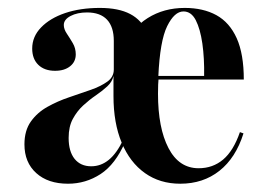

<svg xmlns="http://www.w3.org/2000/svg" viewBox="-20 -448 666 480"><path d="M430.6 11.3Q379.8 11.3 342.3 -15.3Q304.8 -41.9 284.3 -91.1Q263.7 -140.3 263.7 -208.1Q263.7 -278.2 286.3 -327.8Q308.9 -377.4 349.2 -402.8Q389.5 -428.2 441.9 -428.2Q487.9 -428.2 521 -410.1Q554 -391.9 571.8 -352.4Q589.5 -312.9 589.5 -249.2H341.1L340.3 -258.1H490.3Q491.1 -302.4 485.9 -339.1Q480.6 -375.8 469.4 -397.6Q458.1 -419.4 438.7 -419.4Q416.1 -419.4 398 -382.7Q379.8 -346 375.8 -256.5L376.6 -254.8Q375.8 -245.2 375.4 -236.3Q375 -227.4 375 -213.7Q375 -128.2 401.2 -77.8Q427.4 -27.4 476.6 -27.4Q512.1 -27.4 537.9 -49.2Q563.7 -71 579.8 -117.7L588.7 -114.5Q569.4 -53.2 528.6 -21Q487.9 11.3 430.6 11.3ZM208.1 -32.3Q232.3 -32.3 252 -48.4Q271.8 -64.5 287.9 -98.4L263.7 -207.3V-258.1Q260.5 -243.5 248.4 -232.3Q236.3 -221 219.8 -209.7Q203.2 -198.4 187.9 -184.3Q172.6 -170.2 162.1 -150.8Q151.6 -131.5 151.6 -103.2Q151.6 -69.4 166.5 -50.8Q181.5 -32.3 208.1 -32.3ZM150 11.3Q100 11.3 70.6 -15.3Q41.1 -41.9 41.1 -87.1Q41.1 -121.8 57.3 -144.4Q73.4 -166.9 98.8 -181Q124.2 -195.2 152.8 -204.8Q181.5 -214.5 206.9 -223.4Q232.3 -232.3 248.4 -244Q264.5 -255.6 264.5 -274.2V-346Q264.5 -380.6 247.6 -398.8Q230.6 -416.9 197.6 -416.9Q173.4 -416.9 156.5 -408.1Q139.5 -399.2 139.5 -385.5Q139.5 -375 147.2 -363.7Q154.8 -352.4 162.1 -339.9Q169.4 -327.4 169.4 -312.1Q169.4 -293.5 155.2 -282.3Q141.1 -271 117.7 -271Q91.1 -271 75.8 -285.9Q60.5 -300.8 60.5 -326.6Q60.5 -356.5 82.7 -379.4Q104.8 -402.4 142.7 -415.3Q180.6 -428.2 229.8 -428.2Q276.6 -428.2 305.6 -412.9Q334.7 -397.6 348.4 -365.7Q362.1 -333.9 362.1 -283.1L292.7 -92.7Q268.5 -37.1 231.5 -12.9Q194.4 11.3 150 11.3Z"/></svg>

Font: Playfair 144pt SemiCondensed
Style: Bold
Weight: 700
Width: 4
Designer: Claus Eggers Sørensen
Foundry: Claus Eggers Sørensen
Version: Version 2.203